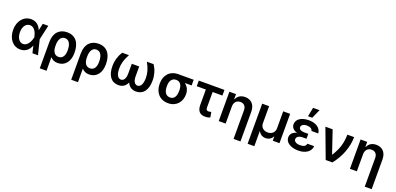

<svg xmlns="http://www.w3.org/2000/svg" viewBox="15 -1965 6918 3355"><g transform="rotate(20 3474.5 -288.0)"><path d="M275.9 11.4C375 12.1 436.4 -47.9 468 -128.6H470.5L500.7 0H604.4L536.6 -272.7L597.3 -545.5H494.7L468.4 -422.6L465.9 -417.6C433.6 -498.6 371.4 -552.6 279.1 -552.6C144.9 -552.6 43.7 -438.2 43.7 -272.7C43.7 -106.5 138.5 10.3 275.9 11.4ZM169.7 -273.1C169.7 -375 218.8 -447.1 295.8 -447.1C386 -447.1 422.2 -345.2 436.8 -274.1V-271.3C421.9 -202.1 376.4 -95.9 290.5 -95.9C218.4 -95.9 169.7 -170.8 169.7 -273.1Z M711.3 -285.5V203.1H837L835.9 -50.1C867.9 -11.7 910.5 9.9 971.2 9.9C1106.9 9.9 1189.3 -96.6 1188.9 -252.8V-262.8C1188.9 -426.8 1116.5 -552.6 949.6 -552.6C807.2 -552.6 711.3 -460.9 711.3 -285.5ZM835.2 -276.6C834.9 -362.9 866.1 -443.2 946.7 -443.2C1030.2 -443.2 1062.1 -362.2 1062.1 -262.8V-252.8C1062.1 -172.6 1033 -95.5 948.9 -95.5C863.3 -95.5 838.1 -176.1 835.6 -241.8Z M1295.8 -285.5V203.1H1421.5L1420.5 -50.1C1452.4 -11.7 1495 9.9 1555.8 9.9C1691.4 9.9 1773.8 -96.6 1773.4 -252.8V-262.8C1773.4 -426.8 1701 -552.6 1534.1 -552.6C1391.7 -552.6 1295.8 -460.9 1295.8 -285.5ZM1419.7 -276.6C1419.4 -362.9 1450.6 -443.2 1531.2 -443.2C1614.7 -443.2 1646.7 -362.2 1646.7 -262.8V-252.8C1646.7 -172.6 1617.5 -95.5 1533.4 -95.5C1447.8 -95.5 1422.6 -176.1 1420.1 -241.8Z M2097.3 -545.5H1971.9C1919.4 -465.2 1891 -372.5 1890.6 -272.7C1889.9 -88.1 1970.2 9.9 2100.1 9.9C2179.7 9.9 2234.7 -29.1 2264.2 -99.1C2293.3 -29.1 2348.7 9.9 2428.3 9.9C2558.2 9.9 2638.1 -88.1 2637.4 -272.7C2637.1 -372.5 2609 -465.2 2556.1 -545.5H2430.8C2491.8 -435 2511.4 -354.8 2511.4 -270.6C2511.4 -161.2 2477.3 -95.9 2418.7 -95.9C2367.2 -95.9 2333.1 -146 2333.1 -237.9V-421.2H2195.3V-237.9C2195.3 -146 2160.9 -95.9 2109.7 -95.9C2050.8 -95.9 2016.7 -161.2 2016.7 -270.6C2016.7 -354.8 2036.6 -435 2097.3 -545.5Z M2772.4 -269.9V-258.5C2772.4 -105.8 2863.3 9.9 3023.8 9.9C3179.3 9.9 3268.1 -103 3268.1 -238.6V-248.6C3268.1 -321.7 3233.7 -383.9 3180.8 -422.9H3307.5V-528.4H3022.4C2862.9 -528.4 2772.4 -416.9 2772.4 -269.9ZM2905.2 -258.5V-269.9C2905.2 -352.3 2937.9 -422.9 3022.4 -422.9C3105.1 -422.9 3135.7 -352.3 3135.3 -269.9V-258.5C3135.7 -169.4 3105.1 -95.5 3023.8 -95.5C2936.8 -95.5 2905.2 -169.4 2905.2 -258.5Z M3873.2 -545.5H3396V-440.7H3565.3V-156.2C3565.3 -41.9 3618.6 9.9 3712.4 9.9C3748.2 9.9 3774.9 6.4 3805.8 -9.9L3788.4 -106.9C3774.1 -101.9 3761.4 -96.9 3740.8 -96.9C3714.1 -96.9 3691.4 -104.8 3691.4 -154.1V-440.7H3873.2Z M4093.7 -319.6C4093.7 -398.4 4142 -443.9 4209.2 -443.9C4275.9 -443.9 4315.3 -399.9 4315.3 -327.4V204.5H4443.9V-347.3C4443.9 -478.3 4370 -552.6 4257.1 -552.6C4175.8 -552.6 4119.7 -513.8 4094.5 -452.8H4088.1V-545.5H3965.2V0H4093.7Z M4574.9 199.9H4699.6V-78.8H4703.8C4728.3 -28.1 4778.1 0.4 4834.9 0.4C4891.3 0.4 4941.4 -28.1 4965.6 -78.8H4969.8V0H5094.8V-545.5H4965.9V-229.4C4966.3 -156.2 4913.4 -105.1 4834.9 -105.1C4756.4 -105.1 4703.5 -155.5 4703.5 -229.4V-545.5H4574.9Z M5512.1 -325.3H5438.9C5373.6 -325.3 5337.7 -349.4 5337.4 -386.4C5337.7 -424 5375 -453.8 5440 -453.8C5500 -453.8 5540.1 -431.8 5546.9 -391.3H5673.7C5665.5 -492.9 5572.4 -552.6 5445.3 -552.6C5308.9 -552.6 5212.7 -495 5212.4 -394.2C5212.7 -346.6 5241.8 -296.9 5320 -275.2C5235.1 -253.9 5203.5 -202.1 5203.1 -148.4C5203.5 -51.8 5308.2 9.9 5446 9.9C5572.8 9.9 5675.4 -50.4 5682.5 -158H5556.8C5548.7 -112.6 5513.5 -89.5 5442.5 -89.5C5371.1 -89.5 5328.8 -120 5328.8 -159.4C5328.8 -206.3 5377.8 -233.7 5438.9 -233.7H5512.1ZM5402.3 -613.3H5480.8L5555.8 -781.2H5435.4Z M5954.2 0H6078.5C6211.6 -165.1 6282 -356.5 6284.8 -545.5H6159.1C6152.7 -389.9 6130 -287.3 6031.6 -128.6H6025.9L5884.9 -545.5H5750Z M6533.4 -319.6C6533.4 -398.4 6581.7 -443.9 6648.8 -443.9C6715.6 -443.9 6755 -399.9 6755 -327.4V204.5H6883.5V-347.3C6883.5 -478.3 6809.7 -552.6 6696.7 -552.6C6615.4 -552.6 6559.3 -513.8 6534.1 -452.8H6527.7V-545.5H6404.8V0H6533.4Z"/></g></svg>

Font: Margiela Sans Semi Bold
Style: Regular
Weight: 600
Designer: Stefan Endress, Andreas Faust
Version: Version 1.100;FEAKit 1.0